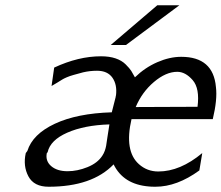

<svg xmlns="http://www.w3.org/2000/svg" viewBox="-20 -702 842 730"><path d="M401 -531 578 -682H662L459 -531ZM78 -120Q79 -122 81 -124Q83 -126 84 -128Q104 -192 188.5 -231.5Q273 -271 405 -275L420 -334Q420 -335 420 -337L421 -339Q426 -380 407.5 -406.5Q389 -433 349 -433Q322 -433 296 -427Q274 -421 259.5 -417Q245 -413 233.5 -408Q222 -403 216.5 -399.5Q211 -396 198 -388Q185 -380 176 -375L186 -445Q278 -488 364 -488Q396 -488 419.5 -480Q443 -472 458 -457Q473 -442 479 -432.5Q485 -423 493 -408Q531 -445 578 -465.5Q625 -486 669 -486Q791 -486 801 -371Q807 -324 789 -249H480Q452 -128 508 -78Q539 -50 582 -50Q665 -50 749 -120L738 -54Q653 8 571 8Q554 8 546 7Q449 -1 412 -77Q330 8 165 8Q109 8 88 -31.5Q67 -71 78 -120ZM161 -123 158 -120Q152 -90 174.5 -70.5Q197 -51 237 -51Q274 -51 312.5 -66.5Q351 -82 369 -110Q375 -119 378.5 -129Q382 -139 383.5 -147.5Q385 -156 388.5 -181Q392 -206 396 -229Q300 -226 235.5 -197.5Q171 -169 161 -123ZM496 -295Q535 -295 613.5 -295.5Q692 -296 731 -296Q740 -366 712.5 -397.5Q685 -429 654 -429Q611 -429 565.5 -390.5Q520 -352 496 -295Z"/></svg>

Font: Coval
Style: Light Italic
Weight: 300
Foundry: Context Ltd
Version: Version 001.000